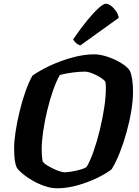

<svg xmlns="http://www.w3.org/2000/svg" viewBox="-20 -1012 745 1032"><path d="M287 0Q255 0 220 -12Q185 -24 154 -42Q123 -60 101 -78.5Q79 -97 71 -110Q63 -125 59.5 -150Q56 -175 56 -219Q56 -252 63.5 -302.5Q71 -353 84.5 -409.5Q98 -466 116 -517.5Q134 -569 154 -605Q193 -633 250 -659.5Q307 -686 369.5 -703Q432 -720 486 -720Q518 -720 557.5 -707Q597 -694 630.5 -673.5Q664 -653 678 -632Q695 -592 695 -521Q695 -474 686 -418Q677 -362 661 -304Q645 -246 624.5 -193.5Q604 -141 580 -102Q549 -78 500 -54.5Q451 -31 395 -15.5Q339 0 287 0ZM326 -86Q342 -86 365.5 -90Q389 -94 411 -100Q433 -106 445 -114Q464 -145 482.5 -197.5Q501 -250 516 -311.5Q531 -373 540 -432Q549 -491 549 -535Q549 -559 547 -571Q542 -581 521.5 -594.5Q501 -608 476.5 -617.5Q452 -627 436 -627Q408 -627 369 -622Q330 -617 302 -609Q283 -577 265.5 -527Q248 -477 234 -419Q220 -361 212 -306Q204 -251 204 -209Q204 -173 209 -145Q215 -134 238.5 -120Q262 -106 287.5 -96Q313 -86 326 -86ZM412 -768Q398 -772 387.5 -782Q377 -792 373 -800Q411 -856 446.5 -899.5Q482 -943 509 -967.5Q536 -992 549 -992Q562 -992 577 -980.5Q592 -969 604 -951.5Q616 -934 618 -916Z"/></svg>

Font: Texturina ExtraBold
Style: Italic
Weight: 800
Italic angle: -11°
Designer: Guillermo Torres Carreño
Foundry: Omnibus-Type
Version: Version 1.002; ttfautohint (v1.8.3)